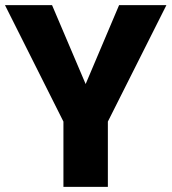

<svg xmlns="http://www.w3.org/2000/svg" viewBox="-21 -731 671 751"><path d="M314 -402.3 444.8 -710.9H629.9L400.9 -255.4V0H227.1V-255.4L-1.5 -710.9H182.6Z"/></svg>

Font: RobotoDraft
Style: Black
Weight: 900
Designer: Google
Version: Version 2.000980w3; 2014; ttfautohint (v1.1) -l 5 -r 24 -G 4